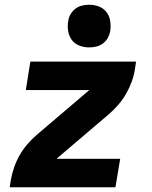

<svg xmlns="http://www.w3.org/2000/svg" viewBox="-20 -790 640 810"><path d="M21 0 26 -33Q31 -59 40 -85Q49 -111 63 -135.5Q77 -160 95.5 -181.5Q114 -203 136 -222L345 -400Q348 -402 351 -405Q354 -408 357 -410H89L108 -530H554L549 -497Q545 -471 535.5 -445Q526 -419 512 -394.5Q498 -370 479.5 -348.5Q461 -327 439 -308L230 -130Q227 -128 224 -125Q221 -122 219 -120H487L467 0ZM356 -590Q335 -590 315 -597.5Q295 -605 283 -621.5Q271 -638 267.5 -659Q264 -680 268 -702Q270 -717 278 -730.5Q286 -744 298.5 -753.5Q311 -763 326.5 -766.5Q342 -770 356 -770Q378 -770 397.5 -762.5Q417 -755 429.5 -738.5Q442 -722 445 -701Q448 -680 445 -658Q442 -643 434.5 -629.5Q427 -616 414 -606.5Q401 -597 386 -593.5Q371 -590 356 -590Z"/></svg>

Font: Iosevka Curly HvExObl
Style: Regular
Weight: 900
Width: 7
Italic angle: -9°
Monospace: yes
Designer: Belleve Invis
Foundry: Belleve Invis
Version: Version 11.1.0; ttfautohint (v1.8.3)